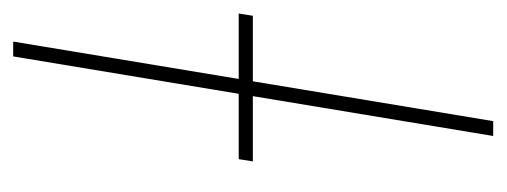

<svg xmlns="http://www.w3.org/2000/svg" viewBox="-258 -510 768 291"><g transform="rotate(-90 125.5 -364.0)"><path d="M208.5 -727.5 87.9 0H65.4L186 -727.5ZM26.9 -364.3 30.3 -385.7H251L247.6 -364.3Z"/></g></svg>

Font: Inter 16pt Thin
Style: Italic
Weight: 250
Italic angle: -9.3988°
Version: Version 4.001;git-66647c0bb